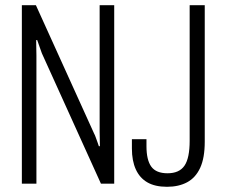

<svg xmlns="http://www.w3.org/2000/svg" viewBox="-20 -706 865 738"><path d="M64 0V-686H118L342 -192Q345 -187 348 -178Q351 -169 354.5 -160Q358 -151 360 -144H364Q364 -158 363.5 -174Q363 -190 363 -200V-686H419V0H368L141 -501Q138 -508 133 -523.5Q128 -539 123 -552H119Q119 -538 119.5 -520.5Q120 -503 120 -493V0ZM622 12Q576 12 546.5 -5Q517 -22 502 -55Q487 -88 487 -135V-171H543V-144Q543 -91 561.5 -65.5Q580 -40 624 -40Q669 -40 689 -69Q709 -98 709 -165V-686H767V-161Q767 -99 749.5 -61Q732 -23 699.5 -5.5Q667 12 622 12Z"/></svg>

Font: Archivo ExtraCondensed ExtraLight
Style: Regular
Weight: 250
Width: 2
Designer: Hector Gatti
Foundry: Omnibus-Type
Version: Version 2.001